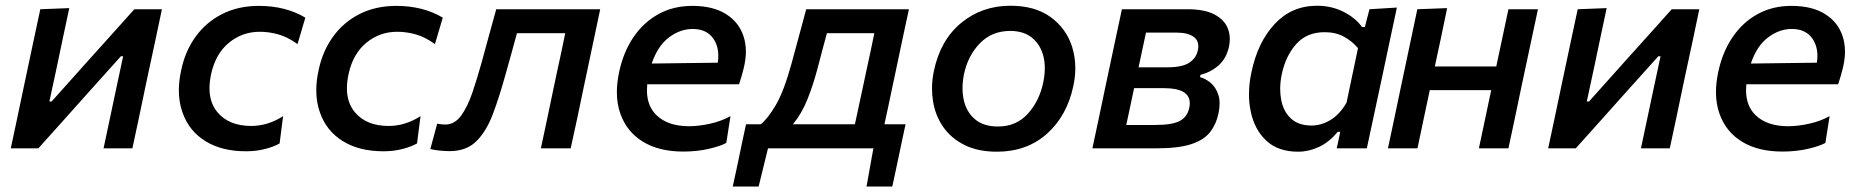

<svg xmlns="http://www.w3.org/2000/svg" viewBox="-20 -530 6638 686"><path d="M18.5 0Q30 -55 41 -105.5Q51.5 -156 64.5 -217.5L75 -267Q90 -336.5 101 -389.5Q112 -442.5 124 -497L227.5 -501Q216.5 -450.5 206.5 -402.5Q196.5 -354.5 183.5 -293L156.5 -167.5H164.5L296.5 -315Q336 -359 377.5 -405Q419 -451 460 -497H558.5Q547 -442 536 -390Q525 -338 509.5 -267L499 -217.5Q486 -156 475.5 -105Q464.5 -54 453 0H350Q361 -52 371 -99Q381 -146 393 -203L420 -329H412L284 -186.5Q243 -140.5 201 -93.5Q159 -46.5 117 0Z M859 10.5Q772 10.5 713.8 -25.8Q655.5 -62 632.5 -127Q619 -164 619 -207Q619 -240.5 627 -277.5Q641 -346.5 678.8 -398.8Q716.5 -451 774 -480Q831.5 -509 905 -509Q1000 -509 1071 -467L1043 -372.5Q1007.5 -398 974.2 -407.2Q941 -416.5 908 -416.5Q846 -416.5 798.2 -377.5Q750.5 -338.5 734.5 -266Q728.5 -238.5 728.5 -214.5Q728.5 -163.5 756.5 -129.5Q797.5 -80 877.5 -80Q908.5 -80 937.2 -89.2Q966 -98.5 991.5 -115L979 -17.5Q959 -6 927.5 2.2Q896 10.5 859 10.5Z M1350 10.5Q1263 10.5 1204.8 -25.8Q1146.5 -62 1123.5 -127Q1110 -164 1110 -207Q1110 -240.5 1118 -277.5Q1132 -346.5 1169.8 -398.8Q1207.5 -451 1265 -480Q1322.5 -509 1396 -509Q1491 -509 1562 -467L1534 -372.5Q1498.5 -398 1465.2 -407.2Q1432 -416.5 1399 -416.5Q1337 -416.5 1289.2 -377.5Q1241.5 -338.5 1225.5 -266Q1219.5 -238.5 1219.5 -214.5Q1219.5 -163.5 1247.5 -129.5Q1288.5 -80 1368.5 -80Q1399.5 -80 1428.2 -89.2Q1457 -98.5 1482.5 -115L1470 -17.5Q1450 -6 1418.5 2.2Q1387 10.5 1350 10.5Z M1586.5 10Q1571 10 1551 8Q1531 6 1517.5 2.5L1542 -88Q1549.5 -86.5 1557.8 -85.8Q1566 -85 1570.5 -85Q1604.5 -85 1627.8 -117.2Q1651 -149.5 1668 -199.8Q1685 -250 1700 -304Q1713.5 -353.5 1727 -402.8Q1740.5 -452 1753 -497H2124.5Q2113 -443 2102 -390.5Q2091 -337.5 2076 -267.5L2065.5 -218Q2052.5 -156.5 2042 -105.5Q2031 -54.5 2019 0H1912.5Q1924 -54.5 1935 -105.5Q1945.5 -156.5 1958.5 -218L1969 -267.5Q1978.5 -310.5 1985.8 -345Q1993 -379.5 1999.5 -411.5H1827Q1816.5 -374 1806.5 -336.5Q1796 -298.5 1786 -263Q1764 -183.5 1740.8 -122Q1717.5 -60.5 1681.8 -25.2Q1646 10 1586.5 10Z M2421 11.5Q2335 11.5 2277.5 -23.5Q2220 -58.5 2197 -122.5Q2184 -158 2184 -201Q2184 -234 2192 -272Q2207 -343.5 2243.2 -397Q2279.5 -450.5 2333 -479.8Q2386.5 -509 2453.5 -509Q2527 -509 2573.5 -480Q2620 -451 2636.5 -400.5Q2645 -375 2645 -345.5Q2645 -317.5 2637 -285.5Q2630 -256.5 2620.5 -229H2292.5Q2291.5 -218 2291.5 -207.5Q2291.5 -151 2326 -118Q2367 -79 2442 -79Q2476.5 -79 2517 -88Q2557.5 -97 2590 -115L2575 -19.5Q2556 -8.5 2513.8 1.5Q2471.5 11.5 2421 11.5ZM2455 -426.5Q2410 -426.5 2370 -396.2Q2330 -366 2308.5 -303L2544.5 -306Q2546.5 -319 2546.5 -330.5Q2546.5 -365.5 2529 -391.5Q2505 -426.5 2455 -426.5Z M2598 136.5Q2604 109.5 2609.8 82.5Q2615.5 55.5 2621 29.5Q2627 0.5 2633.2 -29Q2639.5 -58.5 2645.5 -86H2698Q2723.5 -106 2752.2 -155.2Q2781 -204.5 2807.5 -301Q2823 -359.5 2836 -406Q2848.5 -452.5 2860.5 -497H3227.5Q3215.5 -442 3204.5 -390Q3193.5 -338 3179 -269L3168 -217.5Q3160 -179 3153.2 -147.2Q3146.5 -115.5 3140 -86H3215.5Q3209.5 -58.5 3203.2 -29Q3197 0.5 3191 29.5Q3185 57.5 3179.5 83.5Q3174 109.5 3168 136.5H3076L3100.5 0H2724L2690.5 136.5ZM2900.5 -283.5Q2885 -225.5 2864.8 -174.8Q2844.5 -124 2813 -86H3034.5Q3047 -144 3063 -218.5L3073.5 -268Q3082.5 -310 3090 -344.5Q3097 -379 3104 -411.5H2934.5Q2926.5 -382 2918.2 -351Q2910 -320 2900.5 -283.5Z M3542 12Q3474 12 3426 -12Q3378 -36 3349.8 -76.8Q3321.5 -117.5 3313.5 -169Q3310 -191 3310 -213.5Q3310 -244 3316.5 -275.5Q3339.5 -386.5 3414 -448Q3488.5 -509.5 3590 -509.5Q3678 -509.5 3733.8 -469Q3789.5 -428.5 3810.5 -363Q3822 -326 3822 -286.5Q3822 -255.5 3815 -223Q3792.5 -116.5 3720.8 -52.2Q3649 12 3542 12ZM3545.5 -78Q3611 -78 3652.2 -123.5Q3693.5 -169 3707 -234Q3713 -261 3713 -286Q3713 -307.5 3708.5 -327Q3698.5 -369 3668.5 -394.2Q3638.5 -419.5 3589 -419.5Q3524 -419.5 3481 -375.2Q3438 -331 3424 -264Q3419 -238.5 3419 -215Q3419 -193 3423.5 -172.5Q3433 -130 3463.5 -104Q3494 -78 3545.5 -78Z M3883 0Q3894.5 -55 3905.5 -105.5Q3916 -156 3929 -217.5L3939.5 -267Q3954.5 -336.5 3965.5 -389.5Q3976.5 -442 3988.5 -497H4222Q4283.5 -497 4318.8 -478.5Q4354 -460 4366.5 -429.5Q4374 -411 4374 -390.5Q4374 -377 4371 -363Q4361.5 -320.5 4333.5 -296Q4305.5 -271.5 4269.5 -263L4267.5 -254.5Q4287 -249.5 4305.5 -234Q4324 -218.5 4333 -191.5Q4337.5 -177.5 4337.5 -160.5Q4337.5 -144 4333.5 -124.5Q4325.5 -86.5 4304 -58.5Q4282.5 -30.5 4237 -15.2Q4191.5 0 4110.5 0ZM4074.5 -413.5Q4068 -383.5 4062 -355Q4056 -326.5 4048 -289.5H4150.5Q4204 -289.5 4228.8 -305.8Q4253.5 -322 4259.5 -349Q4261.5 -357.5 4261.5 -364.5Q4261.5 -385.5 4246 -397.5Q4225 -413.5 4184.5 -413.5ZM4004 -83.5H4106Q4168.5 -83.5 4195.2 -97.8Q4222 -112 4229 -144Q4231 -153 4231 -161Q4231 -215 4139.5 -215H4032Q4023.5 -174.5 4017 -144Q4010.5 -113.5 4004 -83.5Z M4756 0Q4758.5 -10 4760.5 -20.5L4768.5 -59H4759.5Q4729 -22 4692.5 -5Q4656 12 4618 12Q4546 12 4503.8 -28Q4461.5 -68 4448.5 -133Q4442.5 -162 4442.5 -193Q4442.5 -231.5 4451.5 -273Q4474 -380 4534.8 -444.8Q4595.5 -509.5 4685.5 -509.5Q4737 -509.5 4779.5 -488.2Q4822 -467 4846.5 -433.5H4856.5L4873 -497L4971 -503Q4958 -443 4946 -386.2Q4934 -329.5 4921 -268L4869 -25.5Q4866 -12.5 4863.5 0ZM4666 -81.5Q4700.5 -81.5 4733.5 -101.2Q4766.5 -121 4791 -163L4832 -358Q4810.5 -383.5 4781.2 -399.2Q4752 -415 4713 -415Q4648.5 -415 4610.8 -372Q4573 -329 4559.5 -264Q4554 -237 4554 -212.5Q4554 -192.5 4557.5 -174Q4565 -132.5 4592 -107Q4619 -81.5 4666 -81.5Z M4939 0Q4950.5 -54.5 4961.5 -105.5Q4972 -156.5 4985 -218L4995.5 -267.5Q5010.5 -337.5 5021.5 -390.5Q5032.5 -443 5044 -497L5150.5 -501Q5139 -445.5 5128.5 -395Q5117.5 -344.5 5106.5 -292.5H5326Q5338.5 -353 5349 -400.5Q5359 -448 5369.5 -497H5475Q5463.5 -443 5452.2 -390.2Q5441 -337.5 5426 -267.5L5415.5 -218Q5402.5 -156.5 5392 -105.5Q5381 -54.5 5369.5 0H5264Q5275.5 -54.5 5286 -104.2Q5296.5 -154 5308 -208H5088.5Q5076 -150 5065.8 -101.2Q5055.5 -52.5 5044.5 0Z M5511.5 0Q5523 -55 5534 -105.5Q5544.5 -156 5557.5 -217.5L5568 -267Q5583 -336.5 5594 -389.5Q5605 -442.5 5617 -497L5720.5 -501Q5709.5 -450.5 5699.5 -402.5Q5689.5 -354.5 5676.5 -293L5649.5 -167.5H5657.5L5789.5 -315Q5829 -359 5870.5 -405Q5912 -451 5953 -497H6051.5Q6040 -442 6029 -390Q6018 -338 6002.5 -267L5992 -217.5Q5979 -156 5968.5 -105Q5957.5 -54 5946 0H5843Q5854 -52 5864 -99Q5874 -146 5886 -203L5913 -329H5905L5777 -186.5Q5736 -140.5 5694 -93.5Q5652 -46.5 5610 0Z M6348 11.5Q6262 11.5 6204.5 -23.5Q6147 -58.5 6124 -122.5Q6111 -158 6111 -201Q6111 -234 6119 -272Q6134 -343.5 6170.2 -397Q6206.5 -450.5 6260 -479.8Q6313.5 -509 6380.5 -509Q6454 -509 6500.5 -480Q6547 -451 6563.5 -400.5Q6572 -375 6572 -345.5Q6572 -317.5 6564 -285.5Q6557 -256.5 6547.5 -229H6219.5Q6218.5 -218 6218.5 -207.5Q6218.5 -151 6253 -118Q6294 -79 6369 -79Q6403.5 -79 6444 -88Q6484.5 -97 6517 -115L6502 -19.5Q6483 -8.5 6440.8 1.5Q6398.5 11.5 6348 11.5ZM6382 -426.5Q6337 -426.5 6297 -396.2Q6257 -366 6235.5 -303L6471.5 -306Q6473.5 -319 6473.5 -330.5Q6473.5 -365.5 6456 -391.5Q6432 -426.5 6382 -426.5Z"/></svg>

Font: Heraclito Medium
Style: Italic
Weight: 500
Italic angle: -12°
Designer: Kostas Bartsokas (font) & Cristiano Sobral (main changes)
Foundry: Kostas Bartsokas (font) & Cristiano Sobral (main changes)
Version: Version 1.00;July 8, 2020;FontCreator 13.0.0.2655 64-bit